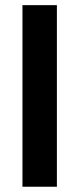

<svg xmlns="http://www.w3.org/2000/svg" viewBox="-20 -710 301 730"><path d="M65.4 -690.4H196.3V0H65.4Z"/></svg>

Font: Dinish Expanded
Style: Bold
Weight: 700
Width: 7
Designer: Charles Nix
Foundry: Playbeing
Version: Version 2.005; ttfautohint (v1.8.3)